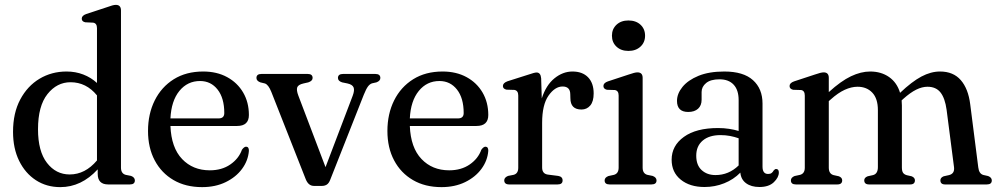

<svg xmlns="http://www.w3.org/2000/svg" viewBox="-20 -757 4096 788"><path d="M33.5 -216Q33.5 -293 63 -348.5Q92.5 -404 142.2 -433.8Q192 -463.5 253 -463.5Q290 -463.5 321.8 -451.2Q353.5 -439 378 -416.5V-641.5Q378 -661.5 362.5 -664L330 -665.5Q315.5 -668.5 315.5 -680.5Q315.5 -693 334 -699.5L419 -727.5Q432 -732 440.2 -734.5Q448.5 -737 455.5 -737Q476.5 -737 476.5 -714V-69Q476.5 -45 495.5 -39.5L518 -35Q533.5 -29 533.5 -16.5Q533.5 0 513 0H424Q381 0 381 -43.5V-62Q314 11 227.5 11Q171 11 127.2 -17.5Q83.5 -46 58.5 -97Q33.5 -148 33.5 -216ZM136 -226.5Q136 -136 172.8 -88.5Q209.5 -41 266 -41Q329.5 -41 378 -98.5V-365.5Q334 -419.5 269.5 -419.5Q213.5 -419.5 174.8 -370.8Q136 -322 136 -226.5Z M1001.5 -285Q1001.5 -240 953 -240H679.5Q683 -151 727.2 -104.5Q771.5 -58 841 -58Q890.5 -58 925.2 -82Q960 -106 973 -142.5Q982 -155 990 -155Q1002 -154.5 1001.5 -138Q998.5 -98 973.5 -64Q948.5 -30 906.2 -9.5Q864 11 809.5 11Q742 11 692.2 -18Q642.5 -47 615 -98.8Q587.5 -150.5 587.5 -219.5Q587.5 -289.5 615 -344.8Q642.5 -400 693.2 -431.8Q744 -463.5 814 -463.5Q870 -463.5 912.2 -440.5Q954.5 -417.5 978 -377.2Q1001.5 -337 1001.5 -285ZM801 -424.5Q749.5 -424.5 716.2 -383.8Q683 -343 679.5 -271H877Q900.5 -271 900.5 -293Q900.5 -354.5 873 -389.5Q845.5 -424.5 801 -424.5Z M1301.5 6H1268.5Q1246 6 1235 -21L1093.5 -380Q1081.5 -410 1067 -414.5L1048.5 -419Q1032.5 -425 1032.5 -437Q1032.5 -453.5 1053 -453.5H1243Q1263 -453.5 1263 -437Q1263 -425 1245.5 -419L1225.5 -414.5Q1203.5 -409.5 1199.8 -398.2Q1196 -387 1204.5 -364.5L1316 -71L1427.5 -364Q1436 -386.5 1431.2 -398.2Q1426.5 -410 1406 -414.5L1384 -419Q1367 -424.5 1367 -437Q1367 -453.5 1388 -453.5H1520.5Q1541 -453.5 1541 -437Q1541 -425 1525 -419L1507 -415Q1497.5 -412 1490 -401.8Q1482.5 -391.5 1473 -368L1335 -18.5Q1329.5 -4.5 1321 0.8Q1312.5 6 1301.5 6Z M1984 -285Q1984 -240 1935.5 -240H1662Q1665.5 -151 1709.8 -104.5Q1754 -58 1823.5 -58Q1873 -58 1907.8 -82Q1942.5 -106 1955.5 -142.5Q1964.5 -155 1972.5 -155Q1984.5 -154.5 1984 -138Q1981 -98 1956 -64Q1931 -30 1888.8 -9.5Q1846.5 11 1792 11Q1724.5 11 1674.8 -18Q1625 -47 1597.5 -98.8Q1570 -150.5 1570 -219.5Q1570 -289.5 1597.5 -344.8Q1625 -400 1675.8 -431.8Q1726.5 -463.5 1796.5 -463.5Q1852.5 -463.5 1894.8 -440.5Q1937 -417.5 1960.5 -377.2Q1984 -337 1984 -285ZM1783.5 -424.5Q1732 -424.5 1698.8 -383.8Q1665.5 -343 1662 -271H1859.5Q1883 -271 1883 -293Q1883 -354.5 1855.5 -389.5Q1828 -424.5 1783.5 -424.5Z M2201 -435.5 2203.5 -353Q2221 -407.5 2255.5 -435.5Q2290 -463.5 2329.5 -463.5Q2370.5 -463.5 2393.5 -439.8Q2416.5 -416 2416.5 -373.5Q2416.5 -340.5 2402.5 -324Q2388.5 -307.5 2366.5 -307.5Q2321 -307.5 2321 -354L2320.5 -369.5Q2320.5 -402 2289 -402Q2257.5 -402 2231.2 -364.5Q2205 -327 2205 -253V-69.5Q2205 -44 2228 -40.5L2271 -35Q2289 -32 2289 -16.5Q2289 0 2268.5 0H2070Q2049.5 0 2049.5 -17Q2049.5 -28.5 2065 -35L2088 -39.5Q2107 -44.5 2107 -68.5V-365Q2107 -385 2091.5 -388L2058.5 -389Q2044 -392.5 2044 -404Q2044 -416.5 2063 -423.5L2148 -450.5Q2174 -459.5 2182 -459.5Q2199 -459.5 2201 -435.5Z M2559 -548Q2529 -548 2510.2 -565.5Q2491.5 -583 2491.5 -610.5Q2491.5 -638 2510.2 -655.5Q2529 -673 2559 -673Q2590 -673 2608.8 -655.5Q2627.5 -638 2627.5 -610.5Q2627.5 -583 2608.5 -565.5Q2589.5 -548 2559 -548ZM2617.5 -437.5V-69Q2617.5 -45 2636.5 -39.5L2658.5 -35Q2674.5 -29 2674.5 -16.5Q2674.5 0 2653.5 0H2482Q2461.5 0 2461.5 -16.5Q2461.5 -28.5 2477 -34.5L2500 -39.5Q2519 -45 2519 -69V-365Q2519 -385 2503.5 -387.5L2471 -388.5Q2456.5 -392 2456.5 -404Q2456.5 -416.5 2475 -423L2560 -451Q2585.5 -460 2596 -460Q2617.5 -460 2617.5 -437.5Z M2736.5 -101.5Q2736.5 -159 2786.8 -195.2Q2837 -231.5 2927 -231.5Q2951 -231.5 2972.2 -228.2Q2993.5 -225 3011.5 -219.5V-346Q3011.5 -387.5 2991 -409.5Q2970.5 -431.5 2933 -431.5Q2896.5 -431.5 2878 -416.2Q2859.5 -401 2859.5 -379.5V-347.5Q2859.5 -324 2845 -310.8Q2830.5 -297.5 2804.5 -297.5Q2758.5 -297.5 2758.5 -343Q2758.5 -372.5 2781 -400.2Q2803.5 -428 2846.8 -445.8Q2890 -463.5 2952.5 -463.5Q3031 -463.5 3070.2 -428.2Q3109.5 -393 3109.5 -332V-73Q3109.5 -43 3132.5 -43Q3141.5 -43 3146.8 -47Q3152 -51 3155 -57Q3160.5 -63.5 3165 -63.5Q3176.5 -63.5 3176.5 -49Q3176.5 -29 3156 -9.2Q3135.5 10.5 3097 10.5Q3063 10.5 3042 -5Q3021 -20.5 3018.5 -48.5Q2990.5 -20 2952.2 -4.8Q2914 10.5 2871.5 10.5Q2811 10.5 2773.8 -19.8Q2736.5 -50 2736.5 -101.5ZM2837.5 -118Q2837.5 -79 2859.8 -58.8Q2882 -38.5 2916.5 -38.5Q2971 -38.5 3011.5 -78V-189.5Q2994.5 -195.5 2976.2 -199Q2958 -202.5 2937 -202.5Q2890.5 -202.5 2864 -180Q2837.5 -157.5 2837.5 -118Z M3381.5 -437.5V-379Q3431.5 -424.5 3472.5 -444Q3513.5 -463.5 3551.5 -463.5Q3596.5 -463.5 3629 -440.8Q3661.5 -418 3674 -376Q3722.5 -422 3761.5 -442.8Q3800.5 -463.5 3838 -463.5Q3892.5 -463.5 3923.2 -428.2Q3954 -393 3962 -328.5L3995 -70Q3998 -44 4015.5 -39L4035.5 -34.5Q4050.5 -28.5 4050.5 -16.5Q4050.5 0 4030 0H3859Q3839.5 0 3839.5 -17Q3839.5 -28 3853 -33.5L3875.5 -38.5Q3898.5 -44.5 3895.5 -70.5L3865 -306.5Q3858.5 -354 3840 -377.5Q3821.5 -401 3786.5 -401Q3764.5 -401 3740.2 -389Q3716 -377 3687 -351L3680.5 -345Q3681.5 -335 3681.5 -324V-70Q3681.5 -55 3686.2 -48Q3691 -41 3701.5 -38L3721.5 -33.5Q3735 -28 3735 -17Q3735 0 3715.5 0H3547Q3527 0 3527 -17Q3527 -28 3541 -33.5L3563.5 -38.5Q3583 -44 3583 -71V-305Q3583 -352.5 3560 -376.8Q3537 -401 3499.5 -401Q3474.5 -401 3447 -388.5Q3419.5 -376 3389 -348.5L3381.5 -342V-69Q3381.5 -44 3400.5 -38.5L3423 -33.5Q3436.5 -28 3436.5 -17Q3436.5 0 3416.5 0H3246.5Q3226 0 3226 -16.5Q3226 -28.5 3241 -34.5L3264 -39.5Q3283 -45 3283 -68.5V-364.5Q3283 -385 3268 -387.5L3235 -388.5Q3220.5 -392 3220.5 -404Q3220.5 -416.5 3239 -423L3324 -451Q3349.5 -460 3360.5 -460Q3381.5 -460 3381.5 -437.5Z"/></svg>

Font: Fraunces 72pt S050
Style: Regular
Weight: 400
Version: Version 1.000; ttfautohint (v1.8.3)